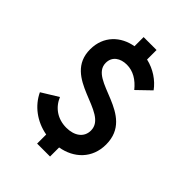

<svg xmlns="http://www.w3.org/2000/svg" viewBox="-212 -762 928 928"><g transform="rotate(45 252.0 -298.0)"><path d="M452.6 -166.5C452.6 -369.6 171.9 -325.2 171.9 -444.8C171.9 -488.3 207 -510.7 250.5 -510.7C293.9 -510.7 330.6 -488.3 362.3 -449.2L429.7 -514.2C400.9 -553.7 355.5 -585 301.8 -597.2V-662.1H213.4V-599.6C135.3 -586.4 72.3 -529.8 72.3 -437.5C72.3 -244.1 353 -285.6 353 -162.6C353 -115.7 314 -87.9 258.8 -87.9C198.7 -87.9 153.3 -120.6 132.3 -171.4L47.4 -119.1C76.7 -56.6 137.2 -9.8 213.4 3.9V65.9H301.8V3.9C387.7 -10.7 452.6 -71.8 452.6 -166.5Z"/></g></svg>

Font: Now SemiBold
Style: Regular
Weight: 600
Designer: Alfredo Marco Pradil
Foundry: Alfredo Marco Pradil
Version: Version 1.200;hotconv 1.0.109;makeotfexe 2.5.65596